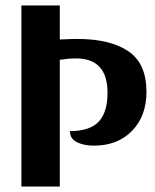

<svg xmlns="http://www.w3.org/2000/svg" viewBox="-20 -680 565 700"><path d="M262 -538Q381 -538 447.5 -493.5Q514 -449 514 -345Q514 -257 461.5 -203Q409 -149 322 -149Q286 -149 260.5 -161.5Q235 -174 235 -202Q307 -202 339.5 -236Q372 -270 372 -342Q372 -467 257 -467Q230 -467 198 -462V0H58V-660H198V-536Q242 -538 262 -538Z"/></svg>

Font: Sansita Medium
Style: Regular
Weight: 500
Designer: Pablo Cosgaya
Foundry: Omnibus-Type
Version: Version 1.006